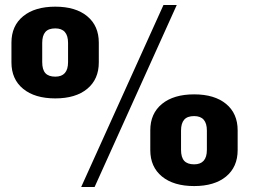

<svg xmlns="http://www.w3.org/2000/svg" viewBox="-20 -730 1021 760"><path d="M198.9 -340.5Q117.9 -340.5 71.6 -378.4Q25.3 -416.3 25.3 -483V-561.2Q25.3 -627.8 71.6 -665.7Q117.9 -703.6 198.9 -703.6Q279.5 -703.6 325.3 -665.7Q371.1 -627.8 371.1 -561.2V-483Q371.1 -416.3 325.3 -378.4Q279.5 -340.5 198.9 -340.5ZM198.9 -426.6Q249.4 -426.6 249.4 -484V-560.1Q249.4 -617.6 198.9 -617.6Q171.7 -617.6 159.4 -603.2Q147.1 -588.8 147.1 -560.1V-484Q147.1 -454.3 159.7 -440.4Q172.3 -426.6 198.9 -426.6ZM627 -710.1H679.6L354.5 10.1H301.4ZM748.5 6.5Q667.5 6.5 621.2 -31.3Q574.9 -69.2 574.9 -135.9V-214.1Q574.9 -280.8 621.2 -318.7Q667.5 -356.5 748.5 -356.5Q829 -356.5 874.9 -318.7Q920.7 -280.8 920.7 -214.1V-135.9Q920.7 -69.2 874.9 -31.3Q829 6.5 748.5 6.5ZM748.5 -79.5Q798.9 -79.5 798.9 -136.9V-213.1Q798.9 -270.5 748.5 -270.5Q721.3 -270.5 709 -256.1Q696.6 -241.7 696.6 -213.1V-136.9Q696.6 -107.2 709.2 -93.4Q721.9 -79.5 748.5 -79.5Z"/></svg>

Font: Pathway Extreme 8pt Thin
Style: Regular
Weight: 100
Designer: Eduardo Rodriguez Tunni
Foundry: Eduardo Rodriguez Tunni
Version: Version 1.000